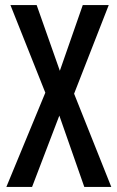

<svg xmlns="http://www.w3.org/2000/svg" viewBox="-20 -734 461 754"><path d="M417 0H311L213 -280L106 0H5L158 -370L21 -714H124L215 -456L305 -714H407L271 -366Z"/></svg>

Font: Noto Sans Tamil ExtraCondensed Medium
Style: Regular
Weight: 500
Width: 2
Designer: Jelle Bosma - Monotype Design Team
Foundry: Monotype Imaging Inc.
Version: Version 2.004; ttfautohint (v1.8.4.7-5d5b)